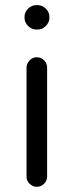

<svg xmlns="http://www.w3.org/2000/svg" viewBox="-20 -718 283 738"><path d="M119.1 -604.5H125Q142.6 -604.5 156.2 -618.2Q169.9 -631.8 169.9 -649.4V-653.3Q169.9 -670.9 156.2 -684.6Q142.6 -698.2 125 -698.2H119.1Q101.6 -698.2 87.9 -684.6Q74.2 -670.9 74.2 -653.3V-649.4Q74.2 -631.8 87.9 -618.2Q101.6 -604.5 119.1 -604.5ZM161.1 -39.1V-458Q161.1 -474.6 149.4 -486.3Q137.7 -498 121.1 -498Q105.5 -498 93.8 -485.8Q82 -473.6 82 -458V-39.1Q82 -23.4 93.8 -11.7Q105.5 0 121.1 0Q137.7 0 149.4 -11.7Q161.1 -23.4 161.1 -39.1Z"/></svg>

Font: FakePearl
Style: Light
Weight: 350
Version: Version 1.2